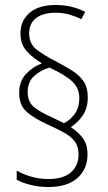

<svg xmlns="http://www.w3.org/2000/svg" viewBox="-20 -780 432 770"><path d="M57 -408Q57 -454 84 -483Q111 -512 148 -526Q111 -548 86.5 -575.5Q62 -603 62 -646Q62 -697 98.5 -728.5Q135 -760 203 -760Q238 -760 268 -752.5Q298 -745 322 -732L306 -703Q287 -713 260.5 -721Q234 -729 203 -729Q154 -729 125.5 -708Q97 -687 97 -646Q97 -604 127 -581Q157 -558 206 -533Q242 -514 270.5 -496Q299 -478 315.5 -453.5Q332 -429 332 -390Q332 -347 312.5 -318Q293 -289 264 -270Q296 -249 313.5 -224Q331 -199 331 -161Q331 -102 290.5 -66Q250 -30 174 -30Q136 -30 102.5 -38.5Q69 -47 47 -59V-96Q72 -81 105.5 -71.5Q139 -62 174 -62Q234 -62 264.5 -89Q295 -116 295 -160Q295 -194 278 -215Q261 -236 232 -251Q203 -266 166 -283Q118 -305 87.5 -331Q57 -357 57 -408ZM91 -411Q91 -371 116.5 -350.5Q142 -330 185 -311L237 -286Q261 -298 279.5 -323Q298 -348 298 -386Q298 -427 269.5 -453.5Q241 -480 178 -509Q144 -499 117.5 -475.5Q91 -452 91 -411Z"/></svg>

Font: Noto Sans Lao Looped Condensed ExtraLight
Style: Regular
Weight: 200
Width: 3
Designer: Mark Frömberg, Ben Mitchell
Foundry: The Fontpad Ltd
Version: Version 1.002; ttfautohint (v1.8.4.7-5d5b)